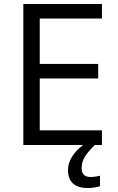

<svg xmlns="http://www.w3.org/2000/svg" viewBox="-20 -734 596 972"><path d="M393.1 116.2Q393.1 162.1 439 162.1Q459.5 162.1 486.3 155.8V209Q454.6 217.8 425.3 217.8Q324.2 217.8 324.2 126Q324.2 91.8 345.2 58.6Q366.2 25.4 401.4 0H98.1V-713.9H496.1V-640.1H181.2V-410.2H477.1V-336.9H181.2V-74.2H496.1V0H460Q426.8 32.2 410.2 58.6Q393.6 85 393.1 116.2Z"/></svg>

Font: OpenSans-Regular
Style: Regular
Weight: 400
Foundry: Ascender Corporation
Version: Version 1.10